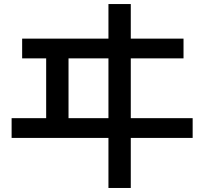

<svg xmlns="http://www.w3.org/2000/svg" viewBox="-20 -851 1000 944"><path d="M513.2 -831.1H623V-661.1H882.3V-564H623V-270H927.2V-172.9H623V73.2H513.2V-172.9H37.1V-270H207V-564H88.9V-661.1H513.2ZM316.9 -564V-270H513.2V-564Z"/></svg>

Font: FORM UDPGothic
Style: Bold
Weight: 700
Foundry: Pronama LLC
Version: Version 1.051